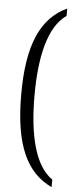

<svg xmlns="http://www.w3.org/2000/svg" viewBox="-59 -783 374 936"><g transform="rotate(5 127.5 -315.0)"><path d="M231 122V85C142 24 109 -130 109 -316C109 -502 142 -655 231 -716V-752C106 -694 44 -562 44 -316C44 -68 106 63 231 122Z"/></g></svg>

Font: Noto Serif Lao ExtraCondensed Light
Style: Regular
Weight: 300
Width: 2
Designer: Monotype Design Team
Foundry: Monotype Imaging Inc.
Version: Version 2.003